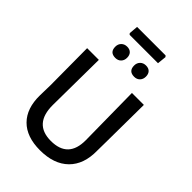

<svg xmlns="http://www.w3.org/2000/svg" viewBox="-275 -1063 1182 1182"><g transform="rotate(45 315.5 -472.0)"><path d="M442 -952 449 -944 443 -885H196L189 -893L194 -952ZM234 -722Q185 -722 185 -771Q185 -794 199.5 -808.5Q214 -823 237 -823Q260 -823 272.5 -810Q285 -797 285 -774Q285 -751 271 -736.5Q257 -722 234 -722ZM398 -722Q349 -722 349 -771Q349 -794 363.5 -808.5Q378 -823 401 -823Q424 -823 436.5 -810Q449 -797 449 -774Q449 -751 435 -736.5Q421 -722 398 -722ZM563 -642 560 -316 559 -240Q561 -122 495 -57Q429 8 308 8Q191 8 129 -54.5Q67 -117 69 -232L71 -321L69 -642H171L167 -246Q166 -80 315 -80Q465 -80 464 -236L459 -642Z"/></g></svg>

Font: Alegreya Sans SC Medium
Style: Regular
Weight: 500
Designer: Juan Pablo del Peral
Foundry: Huerta Tipografica
Version: Version 2.001;PS 002.001;hotconv 1.0.88;makeotf.lib2.5.64775